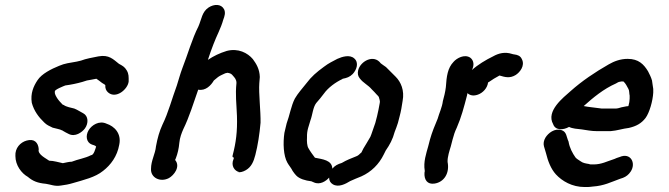

<svg xmlns="http://www.w3.org/2000/svg" viewBox="-20 -738 2692 773"><path d="M269 -87C258 -87 244 -83 233 -81C218 -84 196 -91 178 -91C168 -99 130 -116 136 -137C134 -164 118 -181 87 -172C62 -165 40 -142 42 -110C42 -72 67 -40 92 -26C112 -9 131 -1 165 2C185 5 200 13 225 9C241 7 258 4 274 -1C318 -14 363 -24 395 -50C426 -74 452 -109 460 -155C470 -201 440 -230 409 -240C379 -254 349 -234 337 -214C323 -191 328 -164 350 -156C355 -154 363 -153 367 -148C364 -139 358 -113 346 -113C323 -101 294 -97 269 -87ZM498 -410C498 -429 499 -440 490 -455C482 -469 472 -474 459 -481C436 -499 419 -519 376 -511C351 -506 327 -502 306 -494L289 -490C261 -485 241 -483 218 -473C186 -460 148 -441 131 -415C115 -391 102 -362 108 -324C117 -291 136 -266 158 -245C169 -234 178 -231 192 -224C201 -221 222 -218 230 -213C231 -213 232 -213 232 -212C240 -207 248 -203 256 -199C282 -185 310 -205 322 -221C337 -242 336 -271 315 -282C303 -288 292 -296 279 -301C267 -304 246 -308 237 -315C236 -315 234 -316 232 -317C226 -323 215 -335 210 -343C206 -350 199 -360 201 -369C196 -376 238 -392 243 -394C266 -397 290 -402 311 -408L330 -414C335 -415 341 -416 347 -417L368 -421C375 -417 384 -409 391 -404C392 -403 404 -397 404 -395C403 -383 407 -373 415 -366C447 -338 495 -379 498 -410Z M935 -45C946 -43 958 -46 970 -53C992 -66 1001 -87 1008 -114C1018 -153 1025 -198 1029 -244C1030 -289 1021 -363 1024 -403L1026 -428C1025 -460 1012 -481 998 -500C977 -525 939 -545 893 -533C864 -524 841 -513 817 -497C824 -519 831 -538 839 -559C852 -594 869 -623 879 -659C884 -672 889 -687 882 -701C870 -723 842 -722 820 -708C793 -690 792 -662 779 -632C753 -581 736 -519 714 -463C705 -439 700 -419 692 -394C672 -340 658 -285 634 -236C622 -210 614 -182 608 -149C605 -117 588 -92 588 -58C586 -22 626 -3 660 -21C680 -32 708 -67 685 -94C686 -97 687 -99 688 -101C695 -119 700 -140 702 -163C704 -184 711 -202 718 -218C742 -267 759 -323 778 -377C808 -371 830 -395 841 -414C846 -418 852 -423 858 -428C866 -434 879 -439 887 -443C888 -443 891 -444 896 -445C907 -443 912 -441 918 -433C925 -425 932 -418 932 -404C927 -355 932 -324 934 -271C936 -208 930 -164 917 -114C916 -109 914 -105 922 -103L920 -97C909 -71 924 -49 944 -45Z M1422 -455C1419 -442 1421 -432 1428 -423C1443 -403 1461 -397 1477 -378C1484 -371 1490 -365 1496 -358C1500 -354 1503 -351 1505 -348C1507 -341 1511 -330 1509 -324C1506 -307 1502 -286 1498 -270L1491 -243C1487 -230 1479 -210 1475 -197L1471 -187C1462 -171 1452 -155 1443 -140L1435 -124C1428 -119 1424 -112 1415 -109C1393 -100 1376 -94 1356 -82C1340 -77 1329 -72 1318 -59C1317 -94 1277 -97 1248 -103C1240 -114 1229 -128 1222 -141C1216 -150 1215 -170 1216 -185C1215 -214 1224 -232 1230 -254C1238 -275 1240 -306 1253 -323C1263 -334 1275 -349 1284 -361C1301 -385 1331 -407 1359 -420C1359 -421 1359 -421 1360 -421C1376 -424 1388 -428 1400 -440C1416 -457 1426 -486 1406 -503C1388 -519 1358 -510 1338 -501C1318 -490 1305 -485 1284 -469C1254 -447 1234 -430 1213 -402C1198 -383 1179 -362 1167 -341C1152 -312 1146 -273 1134 -241C1130 -227 1129 -217 1125 -203C1119 -162 1121 -111 1137 -83C1143 -72 1153 -61 1158 -50C1163 -43 1167 -37 1172 -32C1185 -18 1209 -11 1234 -8L1236 -7L1243 -4C1268 8 1293 -9 1305 -23C1305 -11 1310 -2 1320 4C1343 18 1372 2 1390 -9C1405 -16 1418 -21 1435 -28C1475 -46 1506 -77 1525 -116L1533 -132C1549 -155 1561 -177 1569 -207C1573 -218 1579 -232 1582 -243L1589 -270C1594 -288 1598 -311 1601 -332C1609 -374 1594 -408 1573 -429C1561 -440 1546 -457 1534 -468C1526 -474 1519 -478 1513 -483C1485 -521 1431 -492 1422 -455Z M1991 -434C2014 -427 2033 -422 2056 -436C2072 -446 2095 -473 2081 -500C2075 -513 2065 -517 2050 -519C2047 -519 2045 -520 2041 -521C2013 -530 1988 -524 1965 -511C1936 -497 1903 -477 1880 -456C1890 -475 1888 -495 1873 -506C1850 -521 1819 -504 1806 -489C1782 -464 1778 -431 1775 -387C1773 -369 1767 -345 1763 -331C1760 -306 1748 -282 1742 -260C1731 -234 1719 -205 1711 -176L1704 -149C1696 -120 1684 -86 1690 -51C1690 -48 1690 -45 1689 -43C1687 -15 1700 6 1730 1C1768 -5 1791 -41 1782 -86C1781 -106 1790 -132 1795 -149L1802 -176C1807 -195 1811 -207 1819 -224C1837 -265 1848 -307 1860 -353L1862 -363C1873 -353 1887 -351 1904 -357C1924 -364 1942 -383 1945 -406C1946 -407 1946 -407 1947 -407C1961 -417 1976 -426 1991 -434Z M2176 -184C2169 -172 2167 -160 2170 -149L2178 -122C2186 -89 2198 -58 2218 -36C2243 -9 2283 15 2334 15H2346C2351 15 2358 14 2367 13C2412 10 2440 -5 2476 -18L2488 -22C2501 -27 2511 -35 2519 -47C2542 -81 2519 -125 2475 -106L2463 -102C2456 -99 2452 -97 2448 -96C2425 -89 2402 -76 2370 -76H2358C2356 -76 2354 -77 2350 -78C2337 -80 2326 -82 2317 -89L2305 -97C2303 -98 2300 -101 2297 -104C2285 -121 2273 -143 2269 -168C2260 -187 2262 -207 2241 -214C2213 -223 2187 -202 2176 -184ZM2330 -311C2368 -345 2410 -380 2460 -402C2465 -405 2471 -409 2477 -409C2479 -410 2481 -410 2483 -410H2490C2499 -402 2504 -391 2510 -380C2514 -374 2513 -360 2515 -353V-341C2514 -328 2514 -326 2510 -311C2506 -310 2504 -310 2502 -310C2495 -309 2488 -307 2482 -306C2476 -304 2466 -301 2459 -301H2408C2403 -301 2399 -301 2395 -302C2374 -305 2349 -307 2330 -311ZM2271 -227C2285 -220 2304 -219 2322 -217C2342 -214 2361 -210 2384 -210H2438C2465 -212 2486 -220 2512 -223C2542 -230 2562 -241 2579 -263C2595 -285 2608 -331 2610 -365V-380C2609 -391 2606 -402 2605 -414C2601 -428 2595 -439 2589 -451C2572 -479 2551 -501 2507 -501C2477 -501 2452 -491 2431 -479C2375 -447 2323 -412 2277 -371C2249 -346 2177 -291 2207 -238C2216 -212 2248 -214 2271 -227Z"/></svg>

Font: Dictator
Style: Ita
Weight: 500
Version: Version MIL.1277